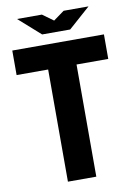

<svg xmlns="http://www.w3.org/2000/svg" viewBox="-101 -1014 760 1079"><g transform="rotate(-10 278.5 -475.0)"><path d="M359 -640V0H197V-640H17V-780H540V-640ZM74 -950H216L278 -905L340 -950H482L358 -840H198Z"/></g></svg>

Font: Cooper Hewitt
Style: Bold
Weight: 711
Designer: Village Type and Design LLC
Foundry: Cooper Hewitt Smithsonian Design Museum
Version: 1.000